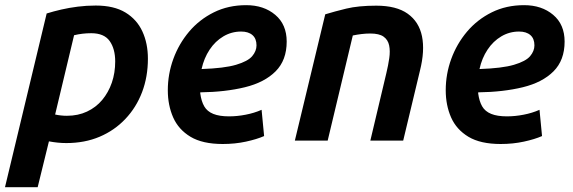

<svg xmlns="http://www.w3.org/2000/svg" viewBox="-47 -558 2276 762"><path d="M-27.2 185 138.2 -504.5Q165.5 -513 196.2 -520.1Q227 -527.2 261.6 -531.6Q296.2 -536 333.2 -536Q405.2 -536 450.8 -508.4Q496.2 -480.8 518.1 -433.2Q540 -385.8 540 -325Q540 -253.2 516.9 -192.4Q493.8 -131.5 450.5 -85.9Q407.2 -40.2 348.1 -15.2Q289 9.8 216.2 9.8Q198.8 9.8 181.5 8Q164.2 6.2 147.2 3L102.5 185ZM218.5 -98.5Q262.8 -98.5 298.2 -115.1Q333.8 -131.8 358.5 -161.2Q383.2 -190.8 396.8 -229.8Q410.2 -268.8 410.2 -314.2Q410.2 -364.2 388.2 -395.2Q366.2 -426.2 315 -426.2Q297.5 -426.2 280.5 -424.2Q263.5 -422.2 247 -418.2L171.8 -103.5Q183 -101 194.8 -99.8Q206.5 -98.5 218.5 -98.5Z M837 13.5Q757 13.5 709.2 -15.1Q661.5 -43.8 640.2 -92.1Q619 -140.5 619 -199.8Q619 -264 640.9 -324.1Q662.8 -384.2 703.5 -432.4Q744.2 -480.5 801.6 -509Q859 -537.5 930 -537.5Q1000 -537.5 1045.4 -499.1Q1090.8 -460.8 1090.8 -393Q1090.8 -319 1046.8 -274.9Q1002.8 -230.8 925.1 -211.8Q847.5 -192.8 747.8 -191.5Q747.8 -190.5 747.8 -189.4Q747.8 -188.2 747.8 -187.2Q752 -156 763.6 -135.9Q775.2 -115.8 799.4 -106Q823.5 -96.2 861.8 -96.2Q894.5 -96.2 928.1 -102.8Q961.8 -109.2 991.2 -122.2L1001.2 -18Q972 -5.2 929 4.1Q886 13.5 837 13.5ZM753 -284Q843 -287 889.9 -300.9Q936.8 -314.8 953.9 -335.1Q971 -355.5 971 -378Q971 -404.8 954.9 -418.8Q938.8 -432.8 910 -432.8Q871.8 -432.8 839.5 -413.6Q807.2 -394.5 784.9 -360.9Q762.5 -327.2 753 -284Z M1123.2 0 1243.8 -501.2Q1279.5 -512.2 1327.5 -523.9Q1375.5 -535.5 1446.5 -535.5Q1526.5 -535.5 1571.2 -503.5Q1616 -471.5 1627.8 -414Q1639.5 -356.5 1619.8 -278L1553.2 0H1422.8L1486.2 -267.2Q1493.8 -298.8 1497.9 -327.1Q1502 -355.5 1497.4 -377.8Q1492.8 -400 1475.4 -412.5Q1458 -425 1422.5 -425Q1405.8 -425 1388.1 -422.9Q1370.5 -420.8 1353.2 -417.2L1253.5 0Z M1940 13.5Q1860 13.5 1812.2 -15.1Q1764.5 -43.8 1743.2 -92.1Q1722 -140.5 1722 -199.8Q1722 -264 1743.9 -324.1Q1765.8 -384.2 1806.5 -432.4Q1847.2 -480.5 1904.6 -509Q1962 -537.5 2033 -537.5Q2103 -537.5 2148.4 -499.1Q2193.8 -460.8 2193.8 -393Q2193.8 -319 2149.8 -274.9Q2105.8 -230.8 2028.1 -211.8Q1950.5 -192.8 1850.8 -191.5Q1850.8 -190.5 1850.8 -189.4Q1850.8 -188.2 1850.8 -187.2Q1855 -156 1866.6 -135.9Q1878.2 -115.8 1902.4 -106Q1926.5 -96.2 1964.8 -96.2Q1997.5 -96.2 2031.1 -102.8Q2064.8 -109.2 2094.2 -122.2L2104.2 -18Q2075 -5.2 2032 4.1Q1989 13.5 1940 13.5ZM1856 -284Q1946 -287 1992.9 -300.9Q2039.8 -314.8 2056.9 -335.1Q2074 -355.5 2074 -378Q2074 -404.8 2057.9 -418.8Q2041.8 -432.8 2013 -432.8Q1974.8 -432.8 1942.5 -413.6Q1910.2 -394.5 1887.9 -360.9Q1865.5 -327.2 1856 -284Z"/></svg>

Font: Ubuntu Sans
Style: Italic
Weight: 400
Italic angle: -13.5°
Designer: Dalton Maag Ltd
Foundry: Dalton Maag Ltd
Version: Version 1.006